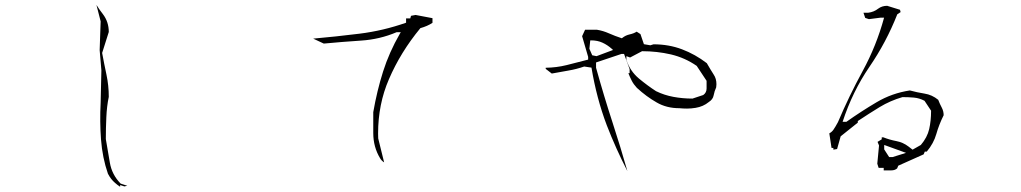

<svg xmlns="http://www.w3.org/2000/svg" viewBox="-20 -754 4040 760"><path d="M455.6 -14.6V-21.5L472.2 -16.1L483.9 -18.6L457.5 -27.3Q422.9 -62.5 414.8 -110.4Q406.7 -158.2 398.9 -203.6V-204.1Q398.9 -246.1 400.9 -289.8Q402.8 -333.5 410.6 -370.6Q410.6 -415.5 401.4 -458.7Q392.1 -502 384.3 -544.4L410.6 -627.4Q410.6 -667.5 387.2 -698.2Q373.5 -715.8 361.8 -734.4L378.4 -669.4L374.5 -555.7L381.3 -475.6L378.4 -347.7Q374.5 -272.5 379.9 -201.2Q385.3 -129.9 407.2 -66.4Q418.5 -44.4 435.1 -30.3Q444.3 -22 455.6 -14.6Z M1457.5 -227.5Q1457.5 -171.9 1484.9 -127Q1490.7 -117.2 1500.5 -111.3L1477.1 -206.1Q1476.6 -215.8 1476.6 -225.6Q1476.6 -341.3 1519.5 -440.4Q1565.4 -547.4 1644 -642.6Q1671.9 -650.4 1691.9 -663.6V-682.1L1625 -694.8L1606.9 -691.4L1604 -681.2H1587.4V-664.1Q1497.1 -632.3 1402.6 -620.6Q1308.1 -608.9 1219.7 -601.1L1261.7 -581.5Q1334.5 -588.4 1408.9 -593.3Q1483.4 -598.1 1549.8 -626.5H1566.4L1562.5 -620.1Q1520.5 -546.9 1496.3 -470.7Q1472.2 -394.5 1457.5 -310.1Z M2339.4 -485.8V-503.9V-506.8L2439.9 -540.5H2440.4H2447.3H2450.2L2472.2 -480.5V-464.4H2467.3Q2473.1 -449.2 2480.5 -434.8Q2487.8 -420.4 2501 -406.2Q2538.6 -371.6 2579.1 -348.6Q2618.2 -325.7 2668.9 -325.7H2669.4Q2683.6 -324.2 2699.7 -324.2Q2715.8 -324.2 2733.4 -327.1Q2763.7 -332 2785.6 -350.1Q2801.8 -360.4 2804.7 -376Q2808.1 -393.6 2814.9 -408.2Q2815.9 -414.6 2815.9 -420.4Q2815.9 -442.9 2805.2 -458.5Q2791.5 -480 2777.8 -503.9Q2731.9 -539.1 2679.7 -558.8Q2627.4 -578.6 2566.9 -578.6L2554.2 -574.7L2528.8 -579.1L2515.1 -619.1L2500.5 -628.4H2499.5Q2489.3 -621.6 2472.7 -617.9Q2456.1 -614.3 2443.4 -604L2441.4 -602.5Q2414.6 -611.3 2390.1 -622.1Q2367.2 -632.3 2343.3 -636.2H2295.9L2284.2 -610.8L2308.1 -528.8V-518.1Q2263.7 -506.3 2222.9 -496.3Q2182.1 -486.3 2140.1 -485.8V-481.4L2164.1 -462.9Q2197.3 -469.2 2229.5 -474.6Q2261.7 -480 2292.5 -490.7L2321.3 -486.3Q2341.3 -365.2 2381.8 -258.3Q2417.5 -166 2463.4 -76.7Q2437 -169.9 2403.8 -271.7Q2370.6 -373.5 2339.4 -485.8ZM2459.5 -517.1V-531.7L2474.1 -526.4L2521.5 -551.3H2522.5Q2580.6 -551.3 2635.7 -538.6Q2691.4 -525.4 2737.8 -493.2L2776.9 -434.1V-403.8Q2776.9 -387.2 2763.7 -377.9L2721.2 -363.8H2720.7Q2682.1 -363.8 2645.5 -370.6Q2608.9 -377.4 2578.1 -392.6H2577.6Q2543.5 -414.6 2508.8 -443.4Q2473.6 -473.1 2459.5 -517.1ZM2406.7 -556.2 2341.3 -531.7 2324.2 -535.2 2313 -561 2316.4 -594.2H2320.3Q2344.7 -594.2 2364.5 -585.2Q2384.3 -576.2 2401.4 -561Z M3458 -89.4H3478V-79.6H3508.3Q3522 -79.6 3531.2 -87.4L3535.6 -98.1L3636.2 -143.1L3640.6 -153.8H3648.4Q3675.8 -186.5 3686.3 -223.6Q3696.8 -260.7 3715.3 -297.9Q3715.3 -314 3707.8 -328.1Q3700.2 -342.3 3693.8 -358.9Q3669.4 -378.9 3639.6 -383.5Q3609.9 -388.2 3581.5 -396Q3510.7 -385.3 3450 -349.4Q3389.2 -313.5 3330.6 -272H3315.4Q3354.5 -391.6 3421.4 -489.3Q3488.3 -586.9 3531.7 -697.3L3544.9 -706.1L3542.5 -715.3L3491.7 -731Q3471.2 -731 3456.1 -719.7Q3439.5 -706.5 3416.5 -703.6H3416H3397.9L3404.8 -683.1L3419.4 -678.2L3465.8 -684.1H3479.5Q3449.2 -572.8 3395 -473.4Q3340.8 -374 3296.9 -270.5Q3293.5 -263.7 3287.1 -253.2Q3280.8 -242.7 3278.8 -240.2Q3272.5 -231.4 3262.7 -226.1L3271.5 -168.5H3278.8V-161.6L3293.5 -164.1L3307.6 -214.4L3375.5 -268.6V-274.9Q3420.4 -304.7 3461.9 -330.1Q3503.9 -355.5 3552.2 -369.6H3552.7Q3575.2 -369.6 3597.4 -367.7Q3619.6 -365.7 3639.6 -355L3665.5 -315.9V-314.5Q3665.5 -275.9 3658 -242.9Q3650.4 -210 3625 -180.2L3592.3 -161.6L3575.7 -174.3Q3554.7 -190.4 3527.8 -195.6Q3501 -200.7 3476.6 -210.4H3470.2V-202.6L3453.6 -192.4L3459.5 -178.2L3452.6 -106ZM3513.2 -132.3H3502H3499.5L3480 -162.6V-180.2L3566.4 -148.9Z"/></svg>

Font: Bakudai
Style: Light
Weight: 300
Version: Version 1.48